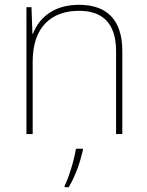

<svg xmlns="http://www.w3.org/2000/svg" viewBox="-20 -558 613 799"><path d="M309 -538C197 -538 140 -478 117 -417H115L111 -528H90V0H116V-302C116 -446 194 -513 309 -513C406 -513 463 -462 463 -345V0H489V-346C489 -477 423 -538 309 -538ZM325 67V61H296C290 104 265 185 249 215V221H266C294 174 313 119 325 67Z"/></svg>

Font: Noto Sans Malayalam Thin
Style: Regular
Weight: 100
Designer: Jelle Bosma - Monotype Design Team
Foundry: Monotype Imaging Inc.
Version: Version 2.104